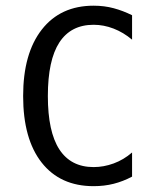

<svg xmlns="http://www.w3.org/2000/svg" viewBox="-20 -636 540 668"><path d="M439.5 -21.5Q408.2 -4.9 375.5 3.4Q342.8 11.7 305.7 11.7Q189.5 11.7 125 -70.3Q60.5 -152.3 60.5 -301.8Q60.5 -450.2 125.5 -533.2Q190.4 -616.2 305.7 -616.2Q342.8 -616.2 375.5 -607.4Q408.2 -598.6 439.5 -583V-498Q409.2 -523.4 375 -536.6Q340.8 -549.8 305.7 -549.8Q226.6 -549.8 186.5 -488.3Q146.5 -426.8 146.5 -301.8Q146.5 -177.7 186.5 -116.2Q226.6 -54.7 305.7 -54.7Q340.8 -54.7 375.5 -67.4Q410.2 -80.1 439.5 -105.5Z"/></svg>

Font: BabelStone Irk Bitig
Style: Regular
Weight: 400
Designer: Andrew West
Foundry: BabelStone
Version: Version 1.03 June 7, 2023